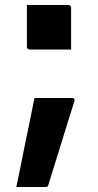

<svg xmlns="http://www.w3.org/2000/svg" viewBox="-20 -558 390 764"><path d="M263 -361Q234 -361 207.5 -361Q181 -361 154.5 -361Q128 -361 98 -361Q95 -361 92.5 -362.5Q90 -364 88.5 -366.5Q87 -369 87 -372V-538Q117 -538 143.5 -538Q170 -538 196.5 -538Q223 -538 252 -538Q256 -538 258 -536.5Q260 -535 261.5 -533Q263 -531 263 -527ZM162 186Q137 186 104 186Q71 186 45 186Q54 143 63 98.5Q72 54 81 9Q90 -36 99.5 -80.5Q109 -125 117 -168Q145 -168 166.5 -168Q188 -168 212.5 -168Q237 -168 268 -168Q272 -168 274 -166.5Q276 -165 276.5 -162Q277 -159 276 -155Q265 -122 252.5 -80.5Q240 -39 226 5Q212 49 198.5 93.5Q185 138 172 179Q171 183 168.5 184.5Q166 186 162 186Z"/></svg>

Font: Recursive
Style: Bold
Weight: 700
Version: Version 1.085